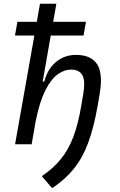

<svg xmlns="http://www.w3.org/2000/svg" viewBox="-20 -752 626 1001"><path d="M252 229 197.8 166.5Q257.3 126.5 297.1 77.6Q336.9 28.8 362.3 -38.6Q387.7 -106 403.8 -201.2L414.6 -265.6Q418.9 -292 418.9 -313Q418.9 -343.3 409.2 -360.4Q392.6 -389.2 350.6 -389.2Q314.9 -389.2 280.5 -364.3Q246.1 -339.4 216.8 -281.7Q187.5 -224.1 167 -125.5L145 0H58.6L159.2 -566.9H58.1L70.8 -638.2H171.9L188.5 -732.4H273.9L257.3 -638.2H428.2L415.5 -566.9H244.6L202.6 -327.1H210.9Q228.5 -393.6 272.7 -429.7Q316.9 -465.8 376.5 -465.8Q455.1 -465.8 486.8 -416.5Q506.3 -385.3 506.3 -332.5Q506.3 -300.8 499.5 -261.7L489.3 -202.1Q469.7 -88.9 440.4 -9.3Q411.1 70.3 365.5 127.2Q319.8 184.1 252 229Z"/></svg>

Font: CaskaydiaCove NFP SemiLight
Style: Italic
Weight: 350
Italic angle: -10°
Designer: Aaron Bell
Foundry: Saja Typeworks
Version: Version 2111.001; VTT 6.35;Nerd Fonts 3.1.1